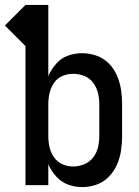

<svg xmlns="http://www.w3.org/2000/svg" viewBox="-47 -755 567 783"><path d="M288 8Q318 8 346.5 -2Q375 -12 396.5 -34Q418 -56 430 -83.5Q442 -111 446.5 -140.5Q451 -170 451 -200V-330Q451 -360 446.5 -389.5Q442 -419 430 -447Q418 -475 396.5 -496.5Q375 -518 346.5 -528Q318 -538 288 -538Q258 -538 230 -528Q202 -518 182 -495Q162 -472 150 -445V-735H57L-27 -651L57 -567V0H150V-85Q162 -58 182 -35.5Q202 -13 230 -2.5Q258 8 288 8ZM251 -76Q228 -76 207 -85.5Q186 -95 173 -114Q160 -133 155 -155Q150 -177 150 -200V-330Q150 -353 155 -375Q160 -397 173 -416.5Q186 -436 207 -445Q228 -454 251 -454Q274 -454 296 -445.5Q318 -437 332.5 -418Q347 -399 352.5 -376Q358 -353 358 -330V-200Q358 -177 352.5 -154Q347 -131 332.5 -112.5Q318 -94 296 -85Q274 -76 251 -76Z"/></svg>

Font: Iosevka SS08 Medium
Style: Regular
Weight: 500
Monospace: yes
Designer: Belleve Invis
Foundry: Belleve Invis
Version: Version 3.4.3; ttfautohint (v1.8.3)